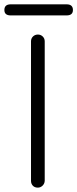

<svg xmlns="http://www.w3.org/2000/svg" viewBox="-48 -858 354 878"><path d="M156.5 -669V-31Q155.8 -17.8 146.5 -8.9Q137.2 0 125 0Q110.5 0 102.1 -8.9Q93.8 -17.8 93.8 -31V-669Q93.8 -682.2 102.8 -691.1Q111.8 -700 125.5 -700Q138.2 -700 147.4 -691.1Q156.5 -682.2 156.5 -669ZM256.5 -787.5H1Q-28 -787.5 -28 -812.2Q-28 -838.2 1 -838.2H256.5Q285.5 -838.2 285.5 -812.2Q285.5 -787.5 256.5 -787.5Z"/></svg>

Font: Quicksand Variable Light
Style: Regular
Weight: 300
Designer: Andrew Paglinawan
Foundry: Andrew Paglinawan
Version: Version 3.004